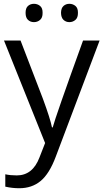

<svg xmlns="http://www.w3.org/2000/svg" viewBox="-20 -748 544 1008"><path d="M81.1 240.2Q43.9 240.2 7.8 231.9V167Q34.7 172.9 67.9 172.9Q151.4 172.9 187 79.1L216.8 2.9L1 -535.2H87.9L205.1 -230Q243.7 -125.5 252.9 -79.1H256.8Q270.5 -132.8 416 -535.2H502.9L272.9 74.2Q239.3 164.1 193.4 202.1Q147.5 240.2 81.1 240.2ZM300.3 -680.7Q300.8 -705.6 313.5 -716.8Q326.2 -728 344.2 -728Q362.3 -728 376 -716.8Q389.6 -705.6 389.2 -680.7Q389.6 -655.3 376 -643.6Q362.3 -631.8 344.2 -631.8Q326.2 -631.8 313.5 -643.6Q300.8 -655.3 300.3 -680.7ZM114.3 -680.7Q114.3 -705.6 127 -716.8Q139.6 -728 158.2 -728Q176.8 -728 190.4 -716.8Q204.1 -705.6 203.6 -680.7Q204.1 -655.3 190.4 -643.6Q176.8 -631.8 158.2 -631.8Q139.6 -631.8 127 -643.6Q114.3 -655.3 114.3 -680.7Z"/></svg>

Font: OpenSans-Regular
Style: Regular
Weight: 400
Foundry: Ascender Corporation
Version: Version 1.10